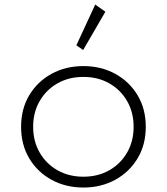

<svg xmlns="http://www.w3.org/2000/svg" viewBox="-20 -824 747 860"><path d="M353.5 16Q274.5 16 211.2 -18.5Q148 -53 111.2 -114.2Q74.5 -175.5 74.5 -256Q74.5 -336.5 111.2 -397.8Q148 -459 211.2 -493.5Q274.5 -528 353.5 -528Q432.5 -528 495.8 -493.5Q559 -459 596 -397.8Q633 -336.5 633 -256Q633 -175.5 596 -114.2Q559 -53 495.8 -18.5Q432.5 16 353.5 16ZM353.5 -32.5Q418.5 -32.5 469.2 -61.2Q520 -90 549.2 -140.5Q578.5 -191 578.5 -256Q578.5 -321 549.2 -371.5Q520 -422 469.2 -450.8Q418.5 -479.5 353.5 -479.5Q288.5 -479.5 237.8 -450.8Q187 -422 157.8 -371.5Q128.5 -321 128.5 -256Q128.5 -191 157.8 -140.5Q187 -90 237.8 -61.2Q288.5 -32.5 353.5 -32.5ZM352.5 -600 322 -621 406.5 -803.5 452 -771.5Z"/></svg>

Font: Spartan Thin Light
Style: Regular
Weight: 300
Version: Version 1.004